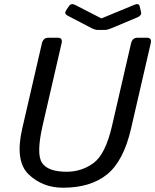

<svg xmlns="http://www.w3.org/2000/svg" viewBox="-20 -880 740 915"><path d="M301.8 -805.7Q284.7 -814.9 294.9 -830.6L308.6 -850.6Q318.8 -866.2 337.4 -856.9L462.9 -792.5H463.9L619.6 -856.9Q641.6 -866.2 645.5 -850.6L652.3 -821.8Q656.2 -806.2 633.8 -796.9L512.7 -746.1Q491.7 -737.3 479.5 -737.3H445.3Q433.1 -737.3 416 -746.1ZM85.9 -267.1 179.7 -673.3Q186 -700.2 210.4 -700.2H255.4Q279.8 -700.2 273.4 -673.3L183.1 -281.7Q151.9 -145 180.7 -103.3Q209.5 -61.5 297.9 -61.5Q369.1 -61.5 426 -103.3Q482.9 -145 514.2 -281.7L604.5 -673.3Q610.8 -700.2 635.3 -700.2H680.2Q704.6 -700.2 698.2 -673.3L604.5 -267.1Q568.8 -112.3 490.2 -48.8Q411.6 14.6 280.3 14.6Q183.1 14.6 116.7 -48.8Q50.3 -112.3 85.9 -267.1Z"/></svg>

Font: Istok Web
Style: Italic
Weight: 400
Italic angle: -13°
Designer: Andrey V. Panov
Foundry: Andrey V. Panov
Version: Version 1.0.2g